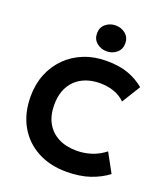

<svg xmlns="http://www.w3.org/2000/svg" viewBox="-168 -1056 1034 1188"><g transform="rotate(20 349.0 -462.0)"><path d="M407.5 15Q299 15 216.5 -29.8Q134 -74.5 88 -156.2Q42 -238 42 -348.5Q42 -429 69 -496Q96 -563 145.5 -612.2Q195 -661.5 262.2 -688.2Q329.5 -715 409.5 -715Q494.5 -715 553.5 -693.5Q612.5 -672 659.5 -633L584.5 -511.5Q554 -541.5 512.2 -556.5Q470.5 -571.5 419.5 -571.5Q367.5 -571.5 326.2 -556Q285 -540.5 256.2 -511.8Q227.5 -483 212.2 -442.2Q197 -401.5 197 -350.5Q197 -280.5 224.2 -231.2Q251.5 -182 302.2 -155.5Q353 -129 423.5 -129Q472.5 -129 519.8 -144Q567 -159 609 -192L677 -67.5Q627.5 -29.5 561 -7.2Q494.5 15 407.5 15ZM387.5 -770.5Q350 -770.5 322.2 -793.5Q294.5 -816.5 294.5 -855.5Q294.5 -894.5 322.2 -917.5Q350 -940.5 387.5 -940.5Q425.5 -940.5 453 -917.5Q480.5 -894.5 480.5 -855.5Q480.5 -817 453 -793.8Q425.5 -770.5 387.5 -770.5Z"/></g></svg>

Font: Geologica Roman SemiBold
Style: Regular
Weight: 600
Designer: Sindre Bremnes, Frode Helland
Foundry: Monokrom Skriftforlag AS
Version: Version 1.010;gftools[0.9.28]